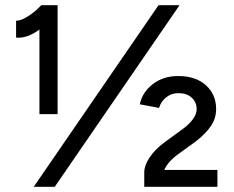

<svg xmlns="http://www.w3.org/2000/svg" viewBox="-20 -720 900 740"><path d="M132 -606Q84 -571 42 -575V-640Q61 -640 88.5 -657.5Q116 -675 139 -700H202V-280H132ZM591 -700H672L191 0H110ZM616 -173 686 -224Q708 -240 723 -260Q738 -280 738 -299Q738 -326 719 -343.5Q700 -361 668 -361Q640 -361 620 -344.5Q600 -328 593 -304L519 -318Q528 -364 568.5 -395.5Q609 -427 667 -427Q734 -427 773.5 -391.5Q813 -356 813 -300Q813 -264 793.5 -235Q774 -206 736 -176L667 -126Q628 -98 613 -65H818V0H536V-55Q536 -83 557.5 -114.5Q579 -146 616 -173Z"/></svg>

Font: Oak Sans
Style: Regular
Weight: 400
Designer: Erik Kennedy, Walven
Foundry: Erik Kennedy, Walven
Version: Version 1.000